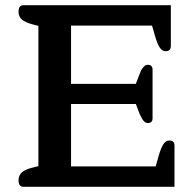

<svg xmlns="http://www.w3.org/2000/svg" viewBox="-20 -715 751 735"><path d="M51 -25Q51 -44 64 -55.5Q77 -67 107 -74L127 -79V-616L107 -621Q77 -629 64 -640Q51 -651 51 -670Q51 -695 70 -695H634V-539Q634 -519 614 -519Q601 -519 591.5 -533Q582 -547 573 -579L562 -617H252V-394H500L515 -433Q528 -467 546 -467Q555 -467 559.5 -462Q564 -457 564 -449V-262Q564 -244 546 -244Q537 -244 530 -252Q523 -260 515 -278L500 -317H252V-78H576L587 -117Q596 -149 605.5 -163Q615 -177 628 -177Q639 -177 643.5 -172Q648 -167 648 -157V0H70Q51 0 51 -25Z"/></svg>

Font: Maitree Semibold
Style: Regular
Weight: 600
Designer: CadsonDemak Team
Foundry: CadsonDemak
Version: Version 1.000